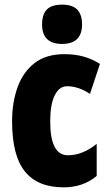

<svg xmlns="http://www.w3.org/2000/svg" viewBox="-20 -796 473 826"><path d="M254 10Q142 10 87 -58.5Q32 -127 32 -274Q32 -355 55.5 -420.5Q79 -486 128.5 -524.5Q178 -563 257 -563Q303 -563 340 -552.5Q377 -542 410 -521L367 -392Q318 -425 268 -425Q235 -425 215.5 -386Q196 -347 196 -274Q196 -128 272 -128Q335 -128 396 -177V-39Q337 10 254 10ZM247 -776Q292 -776 312.5 -754.5Q333 -733 333 -691Q333 -607 247 -607Q161 -607 161 -691Q161 -734 181.5 -755Q202 -776 247 -776Z"/></svg>

Font: Noto Sans ExtraCondensed Black
Style: Regular
Weight: 900
Width: 2
Designer: Monotype Design Team
Foundry: Monotype Imaging Inc.
Version: Version 2.013; ttfautohint (v1.8.4.7-5d5b)